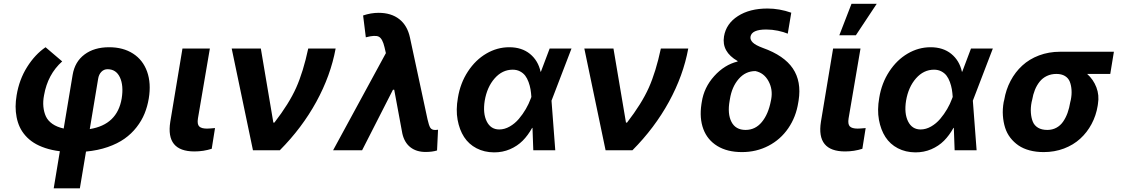

<svg xmlns="http://www.w3.org/2000/svg" viewBox="-20 -806 6015 1030"><path d="M268.1 204.5 301.1 5.3Q258.2 0 222.7 -11.9Q187.1 -23.8 161.2 -40.3Q135.3 -56.8 116.3 -78.5Q97.3 -100.1 85.9 -124.6Q74.6 -149.1 69.1 -177.4Q63.6 -205.6 63.7 -234.6Q63.9 -263.5 69.2 -295.1Q83.1 -379.3 125.5 -446.7Q168 -514.2 224.4 -552.6L313.6 -476.6Q235.8 -407 216.3 -295.1Q209.9 -262.8 212.7 -233.7Q215.6 -204.5 226.2 -181.5Q236.9 -158.4 261 -141.5Q285.2 -124.6 321.7 -116.5L369.7 -404.5Q381.4 -474.8 433.4 -513.7Q485.4 -552.6 565.3 -552.6Q640.6 -552.6 693.7 -518.5Q746.8 -484.4 769.2 -421.7Q791.5 -359 778.1 -277.7Q771 -234.7 755.5 -196.7Q740.1 -158.7 712.7 -123.6Q685.4 -88.4 648.1 -62Q610.8 -35.5 558.1 -17.2Q505.3 1.1 441.4 7.1L408.4 204.5ZM461.6 -113.6Q609 -137.1 632.8 -277.7Q643.8 -346.9 623.4 -390.8Q603 -434.7 556.8 -434.7Q537.3 -434.7 523.6 -420.5Q509.9 -406.2 506.4 -382.8Z M958.8 -545.5H1105.8L1041.9 -170.8Q1036.9 -139.6 1048.7 -127.8Q1060.4 -116.1 1090.2 -116.1Q1102.3 -116.1 1133.5 -119L1115.8 -7.8Q1071.4 6.4 1023.1 6.4Q868.3 6.4 893.5 -152.7Z M1337 0 1223 -545.5H1379.3L1446.4 -148.4H1452.1Q1530.9 -250.4 1568.9 -335.6Q1606.9 -420.8 1633.5 -545.5H1780.5Q1753.9 -400.6 1677 -260.1Q1600.1 -119.7 1481.2 0Z M2263.1 9.2Q2213.8 9.2 2181.6 -16Q2149.5 -41.2 2138.5 -89.1L2094.8 -324.6H2088.1L1922.6 0H1767L2050.1 -521L2042.6 -553.3Q2032 -598.7 2012.4 -609Q1992.9 -619.3 1942.5 -605.8L1927.9 -723Q1969.8 -737.2 2011 -737.2Q2078.8 -737.2 2122.2 -703.1Q2165.5 -669 2179.3 -604.4L2273.4 -166.2Q2280.9 -132.5 2288.5 -120.6Q2296.2 -108.7 2314.6 -108.7Q2317.5 -108.7 2323.3 -109.4Q2329.2 -110.1 2329.9 -110.1L2324.6 1.1Q2299.4 9.2 2263.1 9.2Z M2630 11.4Q2577.8 11 2536.2 -10.7Q2494.7 -32.3 2469.6 -71Q2444.6 -109.7 2434.8 -163.4Q2425.1 -217 2436.4 -280.9Q2449.2 -360.1 2490.1 -422.4Q2530.9 -484.7 2589 -518.6Q2647 -552.6 2712 -552.6Q2779.1 -552.6 2823 -516.9Q2866.8 -481.2 2880 -421.2H2881.7L2928.6 -545.5H3045.8L2940.7 -271.3L2938.6 -266L2958.8 0H2840.9L2836.6 -120L2834.5 -119.7Q2812.5 -79.9 2783.9 -51.1Q2755.3 -22.4 2715.6 -5.3Q2675.8 11.7 2630 11.4ZM2830.6 -285.9Q2829.2 -307.9 2826 -326.9Q2822.8 -345.9 2815.5 -365.9Q2808.2 -386 2797.6 -400Q2786.9 -414.1 2769.7 -423.1Q2752.5 -432.2 2730.5 -432.2Q2674.7 -432.2 2633.7 -385.7Q2592.7 -339.1 2580.3 -265.6Q2569.6 -197.8 2591.1 -154.7Q2612.6 -111.5 2658.4 -111.5Q2686.8 -111.5 2714.5 -127.3Q2742.2 -143.1 2763.5 -168.3Q2784.8 -193.5 2800.8 -221.1Q2816.8 -248.6 2826.7 -275.9Z M3228.7 0 3114.7 -545.5H3271L3338.1 -148.4H3343.8Q3422.6 -250.4 3460.6 -335.6Q3498.6 -420.8 3525.2 -545.5H3672.2Q3645.6 -400.6 3568.7 -260.1Q3491.8 -119.7 3372.9 0Z M3864 -610.8Q3875.4 -679 3938.4 -719.6Q4001.4 -760.3 4097.3 -760.3Q4160.9 -760.3 4224.8 -737.9L4206 -625.4Q4184.3 -634.6 4153.1 -641.2Q4121.8 -647.7 4090.6 -647.7Q4012.1 -647.7 4006 -608.7Q4003.6 -593 4018.1 -578.3Q4032.7 -563.6 4072.1 -549Q4186.4 -508.2 4233.3 -438.6Q4280.2 -369 4264.2 -267L4262.4 -256.4Q4250.4 -178.6 4208.8 -118.1Q4167.3 -57.5 4102.5 -23.8Q4037.6 9.9 3960.2 9.9Q3881.7 9.9 3828.3 -22.7Q3774.9 -55.4 3753.2 -113.5Q3731.5 -171.5 3742.9 -247.5L3744.7 -258.5Q3756.4 -336.6 3811.4 -397.7Q3866.5 -458.8 3936.8 -475.9V-478.7Q3850.5 -528.1 3864 -610.8ZM3895.6 -273.8 3894.2 -265.6Q3881.7 -195.7 3903.9 -152.3Q3926.1 -109 3979.8 -109Q4032 -109 4066.9 -151.3Q4101.9 -193.5 4115.4 -264.9L4117.2 -273.8Q4126.8 -326.7 4102.5 -371.1Q4078.1 -415.5 4032.3 -424.7Q3979.4 -424.7 3942.6 -382.3Q3905.9 -339.8 3895.6 -273.8Z M4449.2 -545.5H4596.2L4532.3 -170.8Q4527.3 -139.6 4539.1 -127.8Q4550.8 -116.1 4580.6 -116.1Q4592.7 -116.1 4623.9 -119L4606.2 -7.8Q4561.8 6.4 4513.5 6.4Q4358.7 6.4 4383.9 -152.7ZM4482.6 -616.8 4547.9 -785.5H4683.2L4571.4 -616.8Z M4890.3 11.4Q4838.1 11 4796.5 -10.7Q4755 -32.3 4729.9 -71Q4704.9 -109.7 4695.1 -163.4Q4685.4 -217 4696.7 -280.9Q4709.5 -360.1 4750.4 -422.4Q4791.2 -484.7 4849.3 -518.6Q4907.3 -552.6 4972.3 -552.6Q5039.4 -552.6 5083.3 -516.9Q5127.1 -481.2 5140.3 -421.2H5142L5188.9 -545.5H5306.1L5201 -271.3L5198.9 -266L5219.1 0H5101.2L5096.9 -120L5094.8 -119.7Q5072.8 -79.9 5044.2 -51.1Q5015.6 -22.4 4975.9 -5.3Q4936.1 11.7 4890.3 11.4ZM5090.9 -285.9Q5089.5 -307.9 5086.3 -326.9Q5083.1 -345.9 5075.8 -365.9Q5068.5 -386 5057.9 -400Q5047.2 -414.1 5030 -423.1Q5012.8 -432.2 4990.8 -432.2Q4935 -432.2 4894 -385.7Q4853 -339.1 4840.6 -265.6Q4829.9 -197.8 4851.4 -154.7Q4872.9 -111.5 4918.7 -111.5Q4947.1 -111.5 4974.8 -127.3Q5002.5 -143.1 5023.8 -168.3Q5045.1 -193.5 5061.1 -221.1Q5077.1 -248.6 5087 -275.9Z M5364.3 -258.5 5367.2 -269.9Q5376.4 -325.3 5401.3 -372.3Q5426.1 -419.4 5464 -454.2Q5501.8 -489 5554 -508.7Q5606.2 -528.4 5666.9 -528.4H5955.6L5936.1 -409.4H5812.1Q5845.5 -379.6 5861.7 -337.4Q5877.8 -295.1 5870 -248.6L5868.6 -238.6Q5860.1 -186.1 5835.9 -140.8Q5811.8 -95.5 5775 -62Q5738.3 -28.4 5687.7 -9.2Q5637.1 9.9 5578.8 9.9Q5538 9.9 5503.6 0.7Q5469.1 -8.5 5443.9 -25.7Q5418.7 -43 5400 -67.1Q5381.4 -91.3 5372 -121.1Q5362.6 -150.9 5360.1 -185.7Q5357.6 -220.5 5364.3 -258.5ZM5517 -269.9 5514.2 -258.5Q5508.2 -227.6 5510.3 -200.3Q5512.4 -172.9 5520.8 -152.7Q5529.1 -132.5 5548.8 -120.7Q5568.5 -109 5598.4 -109Q5625.4 -109 5646.8 -120.6Q5668.3 -132.1 5682.9 -153.1Q5697.4 -174 5706.9 -200.1Q5716.3 -226.2 5721.6 -258.5L5724.4 -269.9Q5730.1 -298.3 5728.3 -323.5Q5726.6 -348.7 5718.9 -367.9Q5711.3 -387.1 5693 -398.3Q5674.7 -409.4 5647.4 -409.4Q5619 -409.4 5595.9 -398.4Q5572.8 -387.4 5557.2 -367.7Q5541.5 -348 5531.8 -323.7Q5522 -299.4 5517 -269.9Z"/></svg>

Font: Karasuma Gothic
Style: Bold Italic
Weight: 700
Italic angle: 9.39998°
Designer: Rasmus Andersson / Ryoko Nishizuka
Foundry: Genbu
Version: Version 1.00